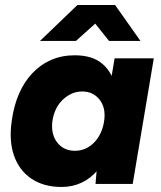

<svg xmlns="http://www.w3.org/2000/svg" viewBox="-20 -732 641 764"><path d="M360 0 368 -93 436 -500H592L508 0ZM225 12Q154 12 105 -21Q56 -54 35.5 -113.5Q15 -173 27 -253Q35 -311 55.5 -358.5Q76 -406 108.5 -440.5Q141 -475 183.5 -493.5Q226 -512 277 -512Q348 -512 387.5 -478Q427 -444 440 -385Q453 -326 442 -248Q434 -186 415.5 -137.5Q397 -89 369 -55.5Q341 -22 304.5 -5Q268 12 225 12ZM278 -132Q302 -132 322 -141.5Q342 -151 357.5 -168Q373 -185 382.5 -207.5Q392 -230 395 -255Q401 -305 375.5 -336.5Q350 -368 307 -368Q283 -368 262.5 -358Q242 -348 226 -331.5Q210 -315 200.5 -293Q191 -271 188 -246Q183 -196 208.5 -164Q234 -132 278 -132ZM139 -569 288 -712H437V-708L282 -569ZM414 -569 303 -708 304 -712H438L539 -569Z"/></svg>

Font: Figtree Light ExtraBold
Style: Italic
Weight: 800
Italic angle: -9.5°
Version: Version 2.001;gftools[0.9.30]